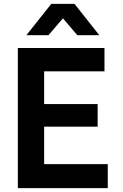

<svg xmlns="http://www.w3.org/2000/svg" viewBox="-20 -976 640 996"><path d="M72.5 0V-727H522V-606H209V-436H486.5V-319H209V-124.5H539V0ZM117 -793.5 246 -956H366.5L495 -793.5H381L306.5 -881L231.5 -793.5Z"/></svg>

Font: Spline Sans Mono SemiBold
Style: Regular
Weight: 600
Monospace: yes
Version: Version 1.004